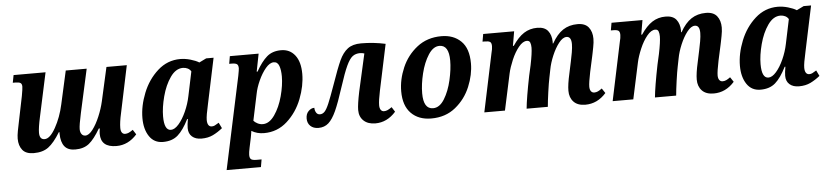

<svg xmlns="http://www.w3.org/2000/svg" viewBox="-45 -811 5697 1316"><g transform="rotate(-5 2803.0 -153.5)"><path d="M624 -83Q624 -100 628 -120H621Q580 -50 543.5 -20.5Q507 9 448 9Q398 9 374.5 -20.5Q351 -50 350 -107V-119H346Q303 -49 264 -20Q225 9 163 9Q109 9 85 -21Q61 -51 61 -99Q61 -121 67 -152.5Q73 -184 79 -212L115 -388Q124 -438 124 -452Q124 -471 113.5 -477.5Q103 -484 79 -484H61L71 -536H291L226 -234Q210 -161 210 -127Q210 -80 245 -80Q282 -80 321 -150Q360 -220 379 -307L430 -536H574L508 -237Q490 -155 490 -127Q490 -106 499.5 -93Q509 -80 525 -80Q550 -80 576.5 -115Q603 -150 625 -202.5Q647 -255 658 -304L710 -536H850L782 -212Q768 -150 768 -111Q768 -90 776 -79Q784 -68 798 -68Q811 -68 823 -73.5Q835 -79 852 -91L873 -58Q813 10 732 10Q624 10 624 -83Z M925 -165Q925 -248 960.5 -337Q996 -426 1063 -486Q1130 -546 1218 -546Q1252 -546 1288.5 -535.5Q1325 -525 1347 -511L1396 -535H1447L1381 -222Q1363 -143 1363 -114Q1363 -91 1371 -79Q1379 -67 1394 -67Q1405 -67 1414.5 -71.5Q1424 -76 1443 -88L1462 -49Q1430 -23 1396 -6.5Q1362 10 1317 10Q1276 10 1252 -11Q1228 -32 1228 -70Q1228 -92 1235 -132H1230Q1193 -58 1154 -24Q1115 10 1052 10Q991 10 958 -39Q925 -88 925 -165ZM1252 -288 1287 -455Q1279 -469 1264 -476.5Q1249 -484 1231 -484Q1182 -484 1144.5 -430.5Q1107 -377 1087 -301Q1067 -225 1067 -164Q1067 -68 1113 -68Q1139 -68 1167 -100Q1195 -132 1218 -183Q1241 -234 1252 -288Z M1605 -397Q1613 -439 1613 -448Q1613 -470 1602.5 -477Q1592 -484 1567 -484H1550L1559 -536H1757L1733 -414H1739Q1776 -480 1814 -513Q1852 -546 1912 -546Q1972 -546 2007.5 -500.5Q2043 -455 2043 -372Q2043 -290 2008.5 -201Q1974 -112 1906.5 -51Q1839 10 1747 10Q1699 10 1661 -13Q1660 -9 1658.5 4.5Q1657 18 1653 35L1639 101Q1632 134 1632 150Q1632 173 1642.5 180.5Q1653 188 1680 188H1714L1705 240H1469ZM1902 -367Q1902 -411 1891.5 -439.5Q1881 -468 1855 -468Q1827 -468 1799 -434.5Q1771 -401 1749 -352.5Q1727 -304 1719 -261L1681 -81Q1690 -70 1707.5 -61Q1725 -52 1744 -52Q1789 -52 1825.5 -104.5Q1862 -157 1882 -231.5Q1902 -306 1902 -367Z M2403 -91Q2403 -129 2421 -216L2479 -474Q2464 -479 2450 -479Q2419 -479 2398 -463Q2377 -447 2355.5 -401Q2334 -355 2303 -259Q2269 -153 2244 -98Q2219 -43 2191 -18Q2163 7 2122 7Q2087 7 2066.5 -12.5Q2046 -32 2046 -64Q2046 -96 2064.5 -114.5Q2083 -133 2105 -133Q2105 -114 2114 -99.5Q2123 -85 2140 -85Q2158 -85 2172 -99.5Q2186 -114 2203 -154Q2220 -194 2249 -276Q2289 -391 2312.5 -442Q2336 -493 2370 -519Q2404 -545 2462 -545Q2548 -545 2630 -527L2563 -210Q2549 -144 2549 -111Q2549 -91 2557 -79.5Q2565 -68 2579 -68Q2592 -68 2604 -73.5Q2616 -79 2633 -91L2654 -58Q2594 10 2513 10Q2462 10 2432.5 -17.5Q2403 -45 2403 -91Z M2708 -193Q2708 -274 2743 -355.5Q2778 -437 2847.5 -491.5Q2917 -546 3015 -546Q3098 -546 3149.5 -496Q3201 -446 3201 -343Q3201 -265 3167 -183Q3133 -101 3064.5 -45.5Q2996 10 2898 10Q2811 10 2759.5 -42Q2708 -94 2708 -193ZM3061 -374Q3061 -481 2996 -481Q2953 -481 2919.5 -429Q2886 -377 2868 -303Q2850 -229 2850 -167Q2850 -59 2916 -59Q2961 -59 2994 -112.5Q3027 -166 3044 -240.5Q3061 -315 3061 -374Z M3850 -97Q3850 -140 3867 -215L3884 -295Q3890 -321 3896 -356Q3902 -391 3902 -414Q3902 -466 3869 -466Q3843 -466 3816 -431.5Q3789 -397 3768 -347Q3747 -297 3739 -253L3728 -198Q3721 -165 3712 -101Q3703 -37 3700 0H3554Q3561 -73 3591 -223L3607 -294Q3624 -377 3624 -414Q3624 -435 3618.5 -449Q3613 -463 3596 -463Q3568 -463 3539.5 -428Q3511 -393 3489.5 -342.5Q3468 -292 3459 -251L3405 0H3263L3347 -399Q3355 -429 3355 -448Q3355 -470 3345 -477Q3335 -484 3310 -484H3293L3302 -536H3515L3498 -437H3504Q3542 -494 3582.5 -520Q3623 -546 3674 -546Q3725 -546 3748 -517Q3771 -488 3772 -441Q3772 -434 3771 -430H3775Q3809 -491 3851.5 -519Q3894 -547 3952 -547Q4004 -547 4028 -516.5Q4052 -486 4052 -438Q4052 -413 4045.5 -380.5Q4039 -348 4038 -342L4033 -318L4010 -213Q3995 -140 3995 -113Q3995 -92 4003.5 -81Q4012 -70 4026 -70Q4039 -70 4051 -75.5Q4063 -81 4079 -93L4101 -60Q4041 8 3958 8Q3905 8 3877.5 -21Q3850 -50 3850 -97Z M4733 -97Q4733 -140 4750 -215L4767 -295Q4773 -321 4779 -356Q4785 -391 4785 -414Q4785 -466 4752 -466Q4726 -466 4699 -431.5Q4672 -397 4651 -347Q4630 -297 4622 -253L4611 -198Q4604 -165 4595 -101Q4586 -37 4583 0H4437Q4444 -73 4474 -223L4490 -294Q4507 -377 4507 -414Q4507 -435 4501.5 -449Q4496 -463 4479 -463Q4451 -463 4422.5 -428Q4394 -393 4372.5 -342.5Q4351 -292 4342 -251L4288 0H4146L4230 -399Q4238 -429 4238 -448Q4238 -470 4228 -477Q4218 -484 4193 -484H4176L4185 -536H4398L4381 -437H4387Q4425 -494 4465.5 -520Q4506 -546 4557 -546Q4608 -546 4631 -517Q4654 -488 4655 -441Q4655 -434 4654 -430H4658Q4692 -491 4734.5 -519Q4777 -547 4835 -547Q4887 -547 4911 -516.5Q4935 -486 4935 -438Q4935 -413 4928.5 -380.5Q4922 -348 4921 -342L4916 -318L4893 -213Q4878 -140 4878 -113Q4878 -92 4886.5 -81Q4895 -70 4909 -70Q4922 -70 4934 -75.5Q4946 -81 4962 -93L4984 -60Q4924 8 4841 8Q4788 8 4760.5 -21Q4733 -50 4733 -97Z M5036 -165Q5036 -248 5071.5 -337Q5107 -426 5174 -486Q5241 -546 5329 -546Q5363 -546 5399.5 -535.5Q5436 -525 5458 -511L5507 -535H5558L5492 -222Q5474 -143 5474 -114Q5474 -91 5482 -79Q5490 -67 5505 -67Q5516 -67 5525.5 -71.5Q5535 -76 5554 -88L5573 -49Q5541 -23 5507 -6.5Q5473 10 5428 10Q5387 10 5363 -11Q5339 -32 5339 -70Q5339 -92 5346 -132H5341Q5304 -58 5265 -24Q5226 10 5163 10Q5102 10 5069 -39Q5036 -88 5036 -165ZM5363 -288 5398 -455Q5390 -469 5375 -476.5Q5360 -484 5342 -484Q5293 -484 5255.5 -430.5Q5218 -377 5198 -301Q5178 -225 5178 -164Q5178 -68 5224 -68Q5250 -68 5278 -100Q5306 -132 5329 -183Q5352 -234 5363 -288Z"/></g></svg>

Font: Noto Serif Narrow
Style: Bold Italic
Weight: 700
Width: 4
Italic angle: -12°
Designer: Monotype Design Team
Foundry: Monotype Imaging Inc.
Version: Version 1.001